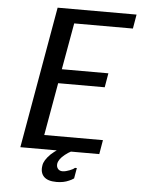

<svg xmlns="http://www.w3.org/2000/svg" viewBox="-58 -745 694 945"><g transform="rotate(5 289.0 -272.5)"><path d="M566 -630H276L235 -400H465L453 -330H223L177 -70H467L455 0H315Q304 5 286 19Q257 42 253 65Q251 80 259 90Q267 100 282 100Q290 100 299.5 97.5Q309 95 316.5 92Q324 89 330 86Q336 83 339 80L342 78H351L342 130Q329 139 318 143Q292 155 257 155Q213 155 194 135Q175 115 181 80Q184 55 216 23Q234 7 245 0H65L188 -700H578Z"/></g></svg>

Font: Scada
Style: Italic
Weight: 400
Italic angle: -10°
Designer: Jovanny Lemonad
Foundry: Jovanny Lemonad
Version: Version 4.100;PS 004.100;hotconv 1.0.88;makeotf.lib2.5.64775